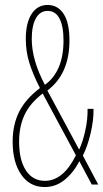

<svg xmlns="http://www.w3.org/2000/svg" viewBox="-20 -744 416 774"><path d="M260 -581Q260 -446 171 -379L299 -141Q314 -172 324 -218.5Q334 -265 333 -305H357Q358 -261 345.5 -207.5Q333 -154 314 -117L376 0H350L300 -94Q276 -48 240.5 -19Q205 10 160 10Q100 10 65.5 -40Q31 -90 31 -173Q31 -241 57 -293Q83 -345 141 -389Q112 -446 98 -491.5Q84 -537 84 -587Q84 -652 107.5 -688Q131 -724 172 -724Q213 -724 236.5 -688Q260 -652 260 -581ZM108 -587Q108 -502 161 -402Q236 -456 236 -581Q236 -638 220 -669Q204 -700 172 -700Q141 -700 124.5 -670Q108 -640 108 -587ZM57 -173Q57 -99 84.5 -57Q112 -15 161 -15Q235 -15 286 -118L152 -367Q100 -327 78.5 -280Q57 -233 57 -173Z"/></svg>

Font: Noto Sans Display Thin Cond
Style: Regular
Weight: 250
Width: 3
Designer: Monotype Design team
Foundry: Monotype Imaging Inc.
Version: Version 1.000